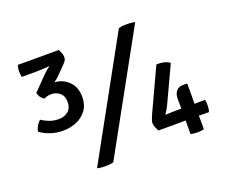

<svg xmlns="http://www.w3.org/2000/svg" viewBox="-113 -869 1257 1056"><g transform="rotate(-20 515.0 -341.0)"><path d="M263.5 -398Q263.5 -433 242.2 -451Q221 -469 193.5 -469Q169 -469 150.5 -458.5Q139.5 -463.5 130.2 -476.2Q121 -489 118.5 -503.5L197.5 -584Q205 -591 215.2 -600.2Q225.5 -609.5 234.5 -615.5L232.5 -618Q220 -616 196.2 -614.8Q172.5 -613.5 155 -613.5H73.5Q69.5 -630 69.5 -645.5Q69.5 -653.5 70.8 -663.5Q72 -673.5 76 -683H315.5Q321 -673 325.8 -660Q330.5 -647 330.5 -636Q330.5 -617.5 313.5 -602L259 -546Q247.5 -535.5 231 -524Q278.5 -522.5 313.5 -488.8Q348.5 -455 348.5 -397Q348.5 -349.5 325 -318.5Q301.5 -287.5 265 -272.5Q228.5 -257.5 189.5 -257.5Q146.5 -257.5 111.8 -269.8Q77 -282 54 -300Q57 -317 66.5 -332.8Q76 -348.5 87 -358Q107.5 -344 132.5 -334.8Q157.5 -325.5 186 -325.5Q220 -325.5 241.8 -344.2Q263.5 -363 263.5 -398ZM667 -683Q678.5 -687 697.8 -688Q717 -689 735.2 -687.8Q753.5 -686.5 762.5 -683L385.5 0Q374 4 355 5Q336 6 317.8 4.8Q299.5 3.5 290.5 0ZM679.5 -79.5Q672.5 -90.5 667 -104.2Q661.5 -118 661.5 -128.5Q661.5 -136.5 666.5 -150.5Q671.5 -164.5 676 -174L792 -424Q810.5 -426.5 834.2 -421.2Q858 -416 870 -405.5L791 -236.5Q783 -218 770.2 -192Q757.5 -166 745 -149.5L746 -147.5Q764 -148.5 783.2 -149Q802.5 -149.5 813 -149.5H838.5Q838.5 -156 838.2 -163.8Q838 -171.5 838 -175.5V-209.5Q838 -236 852.2 -252.2Q866.5 -268.5 890 -268.5H914L916 -265.5V-192Q916 -182.5 915.8 -170.5Q915.5 -158.5 915.5 -149.5Q922.5 -149.5 931.2 -149.8Q940 -150 947.5 -150H977.5Q980.5 -136.5 980.5 -118.5Q980.5 -109 979 -97.8Q977.5 -86.5 974.5 -79.5H946Q940 -79.5 931 -79.8Q922 -80 915.5 -80Q915.5 -72.5 915.8 -63.5Q916 -54.5 916 -46.5V-0.5Q908 1.5 897.8 2.8Q887.5 4 877.5 4Q867.5 4 857 2.8Q846.5 1.5 838 -0.5V-46.5Q838 -54.5 838.2 -63.5Q838.5 -72.5 838.5 -80Q831.5 -80 820.5 -79.8Q809.5 -79.5 800.5 -79.5Z"/></g></svg>

Font: Signika Negative SC
Style: Regular
Weight: 400
Designer: Anna Giedryś
Foundry: Anna Giedryś
Version: Version 2.000; ttfautohint (v1.8.3) -l 8 -r 50 -G 200 -x 9 -